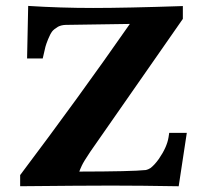

<svg xmlns="http://www.w3.org/2000/svg" viewBox="-20 -636 704 665"><path d="M563.7 -160.2C560 -137.4 548.8 -112.5 530.1 -85.4C520.2 -71.5 510.5 -61 501 -53.8C495.6 -50.4 490.4 -48.2 485.3 -47.1L485.2 -47.1C452.7 -43.7 375.8 -41.9 254.7 -41.7C255.9 -45.7 258.8 -52.5 263.2 -62.1C267.7 -71.8 277.5 -87.9 292.8 -110.6L613.3 -570.6V-575.7V-615C481.9 -610.6 378.3 -608.4 302.4 -608.4C226.8 -608.4 151.8 -610.8 77.6 -615.5L73.8 -433.6H128C132.6 -454.4 135.8 -468 137.4 -474.2C139 -480.3 142.1 -489 146.7 -500.4C151.3 -511.9 156 -520.9 160.9 -527.5C165.3 -532.9 171.9 -538.1 180.9 -543.4C188.5 -547.3 197.4 -549.5 207.5 -549.8H207.9L429.7 -553.1C312 -384 185.3 -209.5 49.8 -29.6V9C193.7 7.6 298.8 6.8 365.3 6.8C431.5 6.8 509.4 7.6 598.9 9.1L627 -175.9H604.5H566.1Z"/></svg>

Font: Bentham
Style: Bold
Weight: 700
Version: Version 002.001